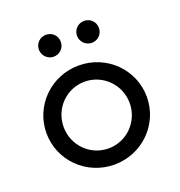

<svg xmlns="http://www.w3.org/2000/svg" viewBox="-112 -686 739 789"><g transform="rotate(-20 257.0 -291.0)"><path d="M173.6 -493.8C200.7 -493.8 221.5 -515.3 221.5 -541.7C221.5 -568.8 200.7 -589.6 173.6 -589.6C147.2 -589.6 125.7 -568.8 125.7 -541.7C125.7 -515.3 147.2 -493.8 173.6 -493.8ZM340.3 -493.8C367.4 -493.8 388.2 -515.3 388.2 -541.7C388.2 -568.8 367.4 -589.6 340.3 -589.6C313.9 -589.6 292.4 -568.8 292.4 -541.7C292.4 -515.3 313.9 -493.8 340.3 -493.8ZM256.9 8.3C378.5 8.3 476.4 -88.2 476.4 -208.3C476.4 -328.5 378.5 -425 256.9 -425C135.4 -425 37.5 -328.5 37.5 -208.3C37.5 -88.2 135.4 8.3 256.9 8.3ZM256.9 -62.5C176.4 -62.5 112.5 -127.8 112.5 -208.3C112.5 -288.9 176.4 -354.2 256.9 -354.2C336.8 -354.2 401.4 -288.9 401.4 -208.3C401.4 -127.8 336.8 -62.5 256.9 -62.5Z"/></g></svg>

Font: Afacad
Style: Regular
Weight: 400
Designer: Kristian Moeller
Foundry: Dicotype
Version: Version 1.000